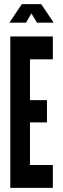

<svg xmlns="http://www.w3.org/2000/svg" viewBox="-20 -912 306 932"><path d="M30 0V-735H236.5V-624H125.5V-426H208V-318H125.5V-111H236.5V0ZM25.5 -802 86 -892H180L240.5 -802H159.5L132.5 -847L106.5 -802Z"/></svg>

Font: League Gothic SemiCondensed
Style: Regular
Weight: 400
Width: 4
Designer: The League of Moveable Type
Version: Version 2.001